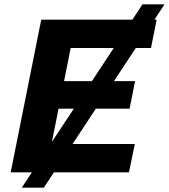

<svg xmlns="http://www.w3.org/2000/svg" viewBox="-20 -790 774 880"><path d="M80 70 633 -770H734L181 70ZM29 0 169 -700H698L672 -570H304L216 -130H598L571 0ZM236 -292 262 -418H599L574 -292Z"/></svg>

Font: Montserrat Thin
Style: Bold Italic
Weight: 700
Italic angle: -11.3°
Version: Version 9.000